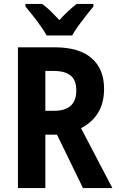

<svg xmlns="http://www.w3.org/2000/svg" viewBox="-20 -954 603 974"><path d="M71 0V-714H258Q381 -714 444.5 -659Q508 -604 508 -503Q508 -432 477.5 -382Q447 -332 391 -304L550 0H401L269 -271H210V0ZM255 -392Q367 -392 367 -495Q367 -547 338.5 -570.5Q310 -594 254 -594H210V-392ZM217 -774Q205 -795 186 -822Q167 -849 146 -875.5Q125 -902 109 -921V-934H194Q215 -919 236.5 -898Q258 -877 281 -852Q305 -878 326 -897.5Q347 -917 369 -934H454V-921Q438 -902 417.5 -876Q397 -850 377.5 -823Q358 -796 346 -774Z"/></svg>

Font: Noto Sans Mono SemiCondensed
Style: Bold
Weight: 700
Width: 4
Designer: Monotype Design Team
Foundry: Monotype Imaging Inc.
Version: Version 2.014